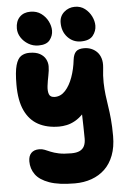

<svg xmlns="http://www.w3.org/2000/svg" viewBox="-65 -815 754 1123"><g transform="rotate(-5 311.5 -253.5)"><path d="M329 261Q235 261 179 241Q123 221 98.5 187Q74 153 74 110Q74 78 90.5 61Q107 44 137 44Q155 44 169.5 50Q184 56 203 64Q222 72 250 78Q278 84 323 84Q354 84 372.5 75Q391 66 399.5 48.5Q408 31 408 5Q408 -34 407 -64.5Q406 -95 405.5 -122.5Q405 -150 404 -178.5Q403 -207 403 -241L454 -205Q433 -166 409 -141Q385 -116 360 -102Q335 -88 311 -83Q287 -78 266 -78Q195 -78 144 -105.5Q93 -133 65.5 -191.5Q38 -250 38 -343Q38 -419 49 -457.5Q60 -496 80.5 -509.5Q101 -523 129 -523Q168 -523 191 -510Q214 -497 224.5 -477Q235 -457 235 -435Q235 -411 228.5 -380Q222 -349 218.5 -320Q215 -291 222 -272Q229 -253 256 -253Q291 -253 317.5 -282Q344 -311 361 -358.5Q378 -406 384 -460Q388 -492 402.5 -507Q417 -522 450 -522Q473 -522 492.5 -514Q512 -506 526.5 -491Q541 -476 548 -453Q555 -430 552 -400Q546 -350 547 -311.5Q548 -273 552 -239.5Q556 -206 561.5 -171.5Q567 -137 571 -94.5Q575 -52 575 5Q575 69 556.5 117.5Q538 166 505 197.5Q472 229 427 245Q382 261 329 261ZM436 -563Q390 -563 358.5 -596.5Q327 -630 327 -682Q327 -720 354 -744Q381 -768 418 -768Q452 -768 476.5 -749Q501 -730 514.5 -702.5Q528 -675 528 -648Q528 -616 507 -589.5Q486 -563 436 -563ZM187 -561Q155 -561 128 -577Q101 -593 85 -618Q69 -643 69 -671Q69 -713 92.5 -737.5Q116 -762 156 -762Q193 -762 219 -743Q245 -724 259 -696Q273 -668 273 -641Q273 -611 253.5 -586Q234 -561 187 -561Z"/></g></svg>

Font: Shantell Sans ExtraBold
Style: Regular
Weight: 800
Designer: Stephen Nixon, Anya Danilova, Shantell Martin
Foundry: Arrow Type
Version: Version 1.011;[c5ecc13dd]